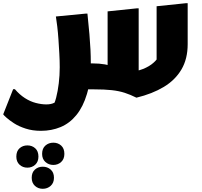

<svg xmlns="http://www.w3.org/2000/svg" viewBox="-59 -558 1261 1199"><path d="M487 0 422 -162H521Q561 -162 595.5 -156Q630 -150 662 -139L613 -72V-487L796 -506H807V-39L739 -108Q793 -111 833.5 -127Q874 -143 900.5 -167Q927 -191 939 -217L919 -105V-519L1102 -538H1113V-282Q1113 -190 1074 -124Q1035 -58 963.5 -15Q892 28 793 52Q755 33 719.5 21.5Q684 10 639 5Q594 0 527 0ZM34 -1Q63 33 96.5 54.5Q130 76 165 85Q200 94 230 94Q260 94 279.5 84Q299 74 308 75L265 115Q281 93 291.5 52.5Q302 12 308 -38Q314 -88 314 -138Q314 -178 311.5 -223Q309 -268 306 -312Q303 -356 298.5 -393.5Q294 -431 290 -455L476 -473H487Q495 -397 499.5 -343.5Q504 -290 506 -248Q508 -206 508 -166Q508 -52 484 28.5Q460 109 418 160.5Q376 212 319.5 235.5Q263 259 197 259Q144 259 101 245Q58 231 28 211.5Q-2 192 -19.5 176Q-37 160 -39 156L23 -1ZM204 403Q204 369 224.5 351Q245 333 274 333Q303 333 323 351Q343 369 343 403Q343 435 323 453.5Q303 472 274 472Q245 472 224.5 453.5Q204 435 204 403ZM43 420Q43 386 63 368Q83 350 112 350Q141 350 161 368Q181 386 181 420Q181 452 161 470.5Q141 489 112 489Q83 489 63 470.5Q43 452 43 420ZM139 552Q139 519 159 501Q179 483 208 483Q237 483 257.5 501Q278 519 278 552Q278 584 257.5 602.5Q237 621 208 621Q179 621 159 602.5Q139 584 139 552Z"/></svg>

Font: Kufam ExtraBold
Style: Regular
Weight: 800
Designer: Wael Morcos, Artur Schmal
Foundry: Original Type
Version: Version 1.300; ttfautohint (v1.8.3)